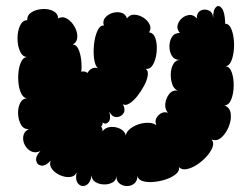

<svg xmlns="http://www.w3.org/2000/svg" viewBox="-20 -608 845 647"><path d="M739 -528Q751 -528 758 -513.5Q765 -499 767.5 -477.5Q770 -456 767.5 -435Q765 -414 758 -399.5Q751 -385 739 -385Q754 -384 761 -364Q768 -344 767.5 -318Q767 -292 759 -272.5Q751 -253 736 -253Q755 -246 757.5 -225Q760 -204 751 -181.5Q742 -159 726.5 -145Q711 -131 693 -138Q702 -127 696 -111.5Q690 -96 675.5 -80Q661 -64 643 -52.5Q625 -41 608.5 -38Q592 -35 583 -45Q586 -33 573.5 -22Q561 -11 540.5 -4Q520 3 498.5 5Q477 7 461.5 2.5Q446 -2 443 -15Q443 2 432.5 10.5Q422 19 408 19Q394 19 383 10.5Q372 2 372 -15Q372 0 359 7Q346 14 330 13.5Q314 13 301.5 5.5Q289 -2 289 -17Q284 10 269.5 16.5Q255 23 244 11.5Q233 0 238 -27Q232 -13 215.5 -11.5Q199 -10 181.5 -18Q164 -26 154.5 -39.5Q145 -53 151 -67Q134 -48 119.5 -50Q105 -52 102 -66.5Q99 -81 116 -99Q99 -91 85 -98Q71 -105 63.5 -119.5Q56 -134 58.5 -149.5Q61 -165 77 -173Q60 -172 51 -187.5Q42 -203 41 -223.5Q40 -244 47.5 -260Q55 -276 72 -277Q60 -277 52.5 -291Q45 -305 42.5 -326Q40 -347 42.5 -367.5Q45 -388 52.5 -402Q60 -416 72 -416Q56 -416 47.5 -435Q39 -454 39 -478.5Q39 -503 47.5 -521.5Q56 -540 72 -540Q71 -557 86 -566.5Q101 -576 122 -577.5Q143 -579 159 -571Q175 -563 176 -546Q191 -554 206 -545Q221 -536 231 -518.5Q241 -501 240.5 -483.5Q240 -466 225 -458Q237 -458 244 -443Q251 -428 253.5 -406.5Q256 -385 254 -366Q265 -370 275 -362Q279 -371 288.5 -376.5Q298 -382 310 -378Q300 -387 297 -410.5Q294 -434 297 -460Q300 -486 308.5 -504.5Q317 -523 330 -522Q325 -537 334.5 -548.5Q344 -560 359.5 -564.5Q375 -569 389 -565Q403 -561 408 -546Q417 -559 432.5 -558.5Q448 -558 462.5 -549Q477 -540 484 -526Q491 -512 482 -499Q498 -497 504 -478Q510 -459 508 -434.5Q506 -410 496.5 -392Q487 -374 471 -376Q480 -370 478 -354.5Q476 -339 466 -320Q456 -301 443 -284.5Q430 -268 416.5 -259.5Q403 -251 394 -257Q404 -238 396 -226Q388 -214 373 -213.5Q358 -213 348 -232Q355 -208 346 -197.5Q337 -187 326 -195Q326 -187 321 -181Q327 -173 325 -165Q334 -178 351 -180Q368 -182 384 -174.5Q400 -167 404 -152Q407 -168 427 -180Q447 -192 470.5 -194Q494 -196 507 -186Q499 -204 513.5 -219Q528 -234 546 -228Q535 -240 537 -258.5Q539 -277 550 -291Q561 -305 579 -303Q566 -308 560.5 -324Q555 -340 555.5 -359Q556 -378 564 -392Q572 -406 586 -406Q568 -406 559.5 -419.5Q551 -433 551 -451.5Q551 -470 559.5 -483.5Q568 -497 586 -497Q575 -510 578.5 -523.5Q582 -537 593 -546.5Q604 -556 618 -557.5Q632 -559 643 -546Q643 -566 656.5 -572.5Q670 -579 684 -572.5Q698 -566 698 -546Q698 -575 708 -584Q718 -593 728 -579.5Q738 -566 739 -528Z"/></svg>

Font: Rubik Bubbles
Style: Regular
Weight: 400
Designer: Hubert and Fischer, NaN
Foundry: Hubert and Fischer, NaN
Version: Version 2.200